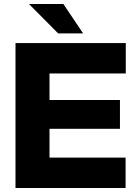

<svg xmlns="http://www.w3.org/2000/svg" viewBox="-20 -934 673 954"><path d="M57 0H604V-151H226V-294H576V-437H226V-569H605V-720H57ZM124 -914 269 -768H393L295 -914Z"/></svg>

Font: Aspekta 750
Style: Regular
Weight: 750
Designer: Ivo Dolenc
Version: Version 2.000